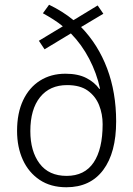

<svg xmlns="http://www.w3.org/2000/svg" viewBox="-20 -780 562 810"><path d="M187 -760Q245 -732 290 -695L392 -757L416 -722L322 -666Q394 -592 432 -491Q470 -390 470 -268Q470 -136 415.5 -63Q361 10 260 10Q194 10 147.5 -21Q101 -52 76.5 -105.5Q52 -159 52 -228Q52 -303 77.5 -357Q103 -411 149 -440Q195 -469 256 -469Q309 -469 344 -451Q379 -433 399 -405L402 -406Q388 -471 356.5 -531.5Q325 -592 279 -639L168 -572L144 -608L245 -669Q227 -684 205 -698Q183 -712 161 -724ZM263 -421Q190 -421 149 -370Q108 -319 108 -227Q108 -142 147 -90Q186 -38 261 -38Q337 -38 375 -94.5Q413 -151 413 -256Q413 -299 398 -336.5Q383 -374 350.5 -397.5Q318 -421 263 -421Z"/></svg>

Font: Noto Sans Tamil SemiCondensed Light
Style: Regular
Weight: 300
Width: 4
Designer: Jelle Bosma - Monotype Design Team
Foundry: Monotype Imaging Inc.
Version: Version 2.004; ttfautohint (v1.8.4.7-5d5b)